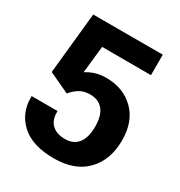

<svg xmlns="http://www.w3.org/2000/svg" viewBox="-171 -831 906 965"><g transform="rotate(30 282.0 -348.5)"><path d="M27.8 -190.9Q27.8 -101.8 91.8 -43.7Q155.8 14.4 280.3 14.4Q400.9 14.4 466.8 -53.6Q532.7 -121.6 532.7 -235.4Q532.7 -345.2 469.6 -406.7Q406.5 -468.3 308.6 -468.3Q269.8 -468.3 241.6 -458.5Q213.4 -448.7 193.8 -435.1L210.9 -592.5L494.4 -592V-710.9H90.8L54.4 -356.4L173.8 -300.8Q193.8 -325.4 218.9 -340.5Q243.9 -355.5 280 -355.5Q327.9 -355.5 354.5 -323.4Q381.1 -291.3 381.1 -228.3Q381.1 -165 355.6 -131.5Q330.1 -97.9 280 -97.9Q231.9 -97.9 205.1 -122.6Q178.2 -147.2 178.2 -191.7V-201.2H27.8Z"/></g></svg>

Font: Roboto Flex
Style: Regular
Weight: 400
Designer: Berlow after Robertson
Foundry: Google
Version: Version 3.200;gftools[0.9.32]